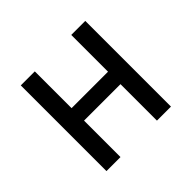

<svg xmlns="http://www.w3.org/2000/svg" viewBox="-132 -694 851 851"><g transform="rotate(-45 293.0 -268.5)"><path d="M90.8 -537.1H178.7V-306.6H407.2V-537.1H495.1V0H407.2V-228.5H178.7V0H90.8Z"/></g></svg>

Font: Consola Mono
Style: Book
Weight: 400
Monospace: yes
Designer: Wojciech Kalinowski "wmk69" (wmk69@o2.pl)
Foundry: Wojciech Kalinowski "wmk69" (wmk69@o2.pl)
Version: Version 2.1.0